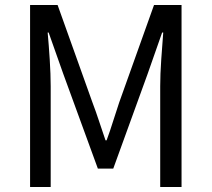

<svg xmlns="http://www.w3.org/2000/svg" viewBox="-20 -753 852 773"><path d="M101.1 0V-732.9H211.9L352.1 -340.8Q366.2 -303.7 378.9 -264.9Q391.6 -226.1 404.8 -188H409.2Q423.3 -226.1 435.3 -264.9Q447.3 -303.7 460 -340.8L600.1 -732.9H710.9V0H625V-405.8Q625 -453.1 629.2 -513.7Q633.3 -574.2 637.2 -622.1H632.8L574.2 -455.1L436 -74.2H374L234.9 -455.1L175.8 -622.1H171.9Q176.3 -574.2 180.2 -513.7Q184.1 -453.1 184.1 -405.8V0Z"/></svg>

Font: Source Han Sans CN
Style: Regular
Weight: 400
Designer: Ryoko NISHIZUKA  (kana, bopomofo & ideographs); Paul D. Hunt (Latin, Greek & Cyrillic); Sandoll Communications , Soo-you
Foundry: Adobe
Version: Version 2.004;hotconv 1.0.118;makeotfexe 2.5.65603